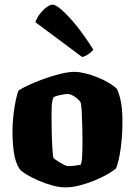

<svg xmlns="http://www.w3.org/2000/svg" viewBox="-20 -811 584 831"><path d="M262 0Q237 0 206 -8.5Q175 -17 145.5 -30Q116 -43 94.5 -56Q73 -69 65 -79Q46 -108 40 -151.5Q34 -195 34 -239Q34 -276 38 -311.5Q42 -347 48 -376Q54 -405 61 -420Q75 -429 103.5 -442.5Q132 -456 168 -469Q204 -482 240 -491Q276 -500 303 -500Q323 -500 349.5 -493.5Q376 -487 403 -476Q430 -465 452.5 -451.5Q475 -438 487 -425Q495 -406 500 -386Q505 -366 507.5 -341.5Q510 -317 510 -284Q510 -226 502.5 -169.5Q495 -113 482 -82Q470 -71 445.5 -57Q421 -43 389.5 -30Q358 -17 325 -8.5Q292 0 262 0ZM275 -92Q277 -92 286.5 -92.5Q296 -93 308 -94.5Q320 -96 329 -98Q334 -106 335.5 -134Q337 -162 337 -198Q337 -228 336 -265.5Q335 -303 333.5 -333Q332 -363 328 -369Q324 -376 314.5 -384Q305 -392 294 -398Q283 -404 272 -404Q263 -404 252 -402Q241 -400 231 -397.5Q221 -395 213 -391Q209 -387 206.5 -374Q204 -361 203.5 -342.5Q203 -324 203 -301Q203 -270 204 -232Q205 -194 207 -164.5Q209 -135 211 -128Q213 -125 221 -119.5Q229 -114 239.5 -107.5Q250 -101 259.5 -96.5Q269 -92 275 -92ZM336 -564 133 -715Q140 -735 153.5 -752Q167 -769 182 -780Q197 -791 208 -791Q221 -791 248.5 -767Q276 -743 311.5 -699Q347 -655 384 -596Q379 -589 366 -579Q353 -569 336 -564Z"/></svg>

Font: Texturina 12pt Black
Style: Regular
Weight: 900
Designer: Guillermo Torres Carreño
Foundry: Omnibus-Type
Version: Version 1.002